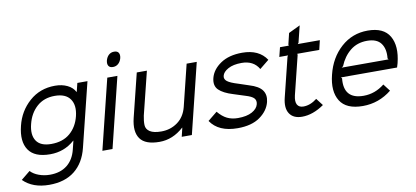

<svg xmlns="http://www.w3.org/2000/svg" viewBox="-95 -1165 3678 1699"><g transform="rotate(-10 1744.5 -315.5)"><path d="M564 -343Q587 -438 547 -495Q507 -552 409 -552Q312 -552 248 -494.5Q184 -437 161 -343Q137 -248 174 -193Q211 -138 307 -138Q411 -138 476 -193.5Q541 -249 564 -343ZM627 -630H718L576 -55Q544 75 456 145Q368 215 227 215Q79 215 -6 130L75 64Q103 94 150 111Q197 128 248 128Q342 128 402.5 80.5Q463 33 485 -56L504 -133H502Q409 -50 282 -50Q142 -50 89 -128.5Q36 -207 70 -343Q101 -471 196.5 -555.5Q292 -640 427 -640Q490 -640 537.5 -617Q585 -594 606 -553H608Z M987 -630 832 0H741L896 -630ZM1039 -780Q1031 -750 1011 -732Q991 -714 963 -714Q934 -714 923 -732Q912 -750 919 -780Q927 -810 946.5 -828Q966 -846 995 -846Q1024 -846 1035 -828Q1046 -810 1039 -780Z M1700 -630 1545 0H1454L1473 -79H1471Q1373 10 1254 10Q1126 10 1080.5 -54.5Q1035 -119 1064 -238L1161 -630H1252L1156 -243Q1146 -196 1147.5 -159Q1149 -122 1183 -100Q1217 -78 1285 -78Q1368 -78 1431.5 -124Q1495 -170 1517 -256L1609 -630Z M2251 -173Q2232 -96 2157 -42.5Q2082 11 1956 11Q1784 11 1712 -97L1796 -165Q1835 -118 1877 -97.5Q1919 -77 1974 -77Q2053 -77 2100.5 -103Q2148 -129 2158 -169Q2166 -201 2147.5 -222Q2129 -243 2071 -260Q2019 -276 1968 -293Q1882 -319 1842.5 -357.5Q1803 -396 1820 -464Q1839 -538 1914.5 -589Q1990 -640 2109 -640Q2260 -640 2327 -538L2243 -470Q2196 -552 2088 -552Q2013 -552 1967 -526.5Q1921 -501 1913 -467Q1906 -438 1932 -417.5Q1958 -397 2028 -376L2121 -345Q2205 -320 2235.5 -277.5Q2266 -235 2251 -173Z M2684 -124 2733 -60Q2632 10 2535 10Q2457 10 2423 -41Q2389 -92 2412 -184L2499 -536L2506 -546H2427L2448 -630H2527L2525 -640L2549 -740L2653 -790L2616 -640L2608 -630H2806L2786 -546H2588L2590 -536L2504 -188Q2491 -133 2506.5 -105Q2522 -77 2562 -77Q2624 -77 2684 -124Z M2954 -357H3376L3368 -367Q3377 -452 3340 -502Q3303 -552 3216 -552Q3127 -552 3064.5 -501.5Q3002 -451 2968 -367ZM3448 -310Q3445 -301 3437 -273H2933L2941 -263Q2922 -78 3103 -78Q3206 -78 3291 -146L3340 -82Q3225 10 3081 10Q2932 10 2877.5 -78Q2823 -166 2859 -310Q2895 -458 2996.5 -549Q3098 -640 3237 -640Q3380 -640 3432.5 -549.5Q3485 -459 3448 -310Z"/></g></svg>

Font: Sinkin Sans 400 Italic
Style: Italic
Weight: 400
Italic angle: -112°
Designer: Keith Bates
Foundry: K-Type
Version: Sinkin Sans (version 1.0)  by Keith Bates   •   © 2014   www